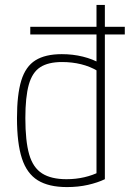

<svg xmlns="http://www.w3.org/2000/svg" viewBox="-20 -750 540 780"><path d="M103 -610V-641H487V-610ZM252 10Q178 10 133.5 -17.5Q89 -45 69 -106.5Q49 -168 49 -270Q49 -366 66.5 -423Q84 -480 124 -505Q164 -530 231 -530Q276 -530 316.5 -520Q357 -510 390 -491L376 -462Q346 -480 309.5 -489Q273 -498 232 -498Q176 -498 143.5 -477Q111 -456 97 -406Q83 -356 83 -270Q83 -177 98.5 -123Q114 -69 151 -45.5Q188 -22 250 -22Q288 -22 322.5 -30Q357 -38 384 -52L372 -28V-730H406V-22Q377 -8 337.5 1Q298 10 252 10Z"/></svg>

Font: M PLUS Code Latin ExtraLight
Style: Regular
Weight: 250
Designer: Coji Morishita
Foundry: UNDERFOREST DESIGN
Version: Version 1.002; ttfautohint (v1.8.3)